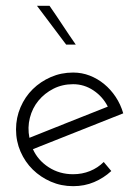

<svg xmlns="http://www.w3.org/2000/svg" viewBox="-20 -632 481 659"><path d="M231 -343Q194 -343 163.5 -327.5Q133 -312 112 -286.5Q91 -261 82.5 -227.5Q74 -194 81 -159Q148 -186 215 -212.5Q282 -239 350 -266Q333 -300 301 -321.5Q269 -343 231 -343ZM403 -243Q325 -212 248 -181.5Q171 -151 93 -120Q110 -82 147 -58Q184 -34 231 -34Q262 -34 289 -45Q316 -56 336 -76Q343 -68 349 -60.5Q355 -53 362 -45Q336 -21 303 -7Q270 7 231 7Q190 7 154.5 -8.5Q119 -24 92.5 -50Q66 -76 50.5 -111.5Q35 -147 35 -188Q35 -228 50.5 -264Q66 -300 92.5 -326Q119 -352 154.5 -367.5Q190 -383 231 -383Q261 -383 288 -372.5Q315 -362 337.5 -343.5Q360 -325 377 -299.5Q394 -274 403 -243ZM150 -612Q173 -579 195 -545.5Q217 -512 240 -479H207Q182 -512 157 -545.5Q132 -579 107 -612Z"/></svg>

Font: Josefin Slab
Style: Regular
Weight: 400
Designer: Santiago Orozco
Foundry: Typemade
Version: Version 1.000